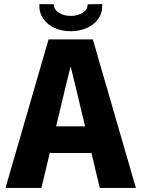

<svg xmlns="http://www.w3.org/2000/svg" viewBox="-20 -921 692 941"><path d="M218 -728H435L646 0H469L353 -486L327 -592H325L299 -486L183 0H7ZM244 -302H410L438 -171H214ZM326 -768Q283 -768 247.5 -784Q212 -800 191.5 -830Q171 -860 173 -901L244 -900Q243 -875 268 -859Q293 -843 326 -843Q361 -843 386 -859Q411 -875 409 -900L481 -901Q483 -860 462.5 -830Q442 -800 406 -784Q370 -768 326 -768Z"/></svg>

Font: Murecho Thin
Style: Bold
Weight: 700
Version: Version 1.010